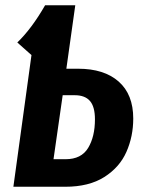

<svg xmlns="http://www.w3.org/2000/svg" viewBox="-20 -712 541 732"><path d="M488 -260Q488 -192 462 -133Q436 -74 377.5 -37Q319 0 229 0H31L100 -502L46 -550Q101 -603 152 -692H267L233 -450H278Q377 -450 432.5 -401Q488 -352 488 -260ZM342 -257Q342 -305 323 -327Q304 -349 265 -349H219L184 -105H230Q290 -105 316 -148Q342 -191 342 -257Z"/></svg>

Font: Fira Sans Extra Condensed SemiBold
Style: Italic
Weight: 600
Width: 3
Italic angle: -8°
Designer: Carrois Corporate & Edenspiekermann AG
Foundry: Carrois Corporate GbR & Edenspiekermann AG
Version: Version 4.203